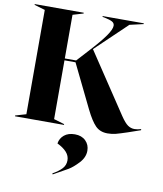

<svg xmlns="http://www.w3.org/2000/svg" viewBox="-106 -797 1020 1200"><g transform="rotate(10 403.5 -197.5)"><path d="M465 -121 330 -398H260V-25L327 -5V0H16V-5L84 -25V-687L16 -707V-712H327V-707L260 -687V-410H332L395 -479Q465 -555 495 -598Q525 -641 525 -664Q525 -681 509 -689.5Q493 -698 458 -705L447 -707V-712H708V-707L621 -687L423 -498L676 -118Q703 -78 722.5 -64.5Q742 -51 765 -51Q783 -51 807 -58V-51L729 -24Q681 -8 656.5 -1.5Q632 5 604 5Q556 5 527 -24.5Q498 -54 465 -121ZM387 215Q387 186 366.5 163Q346 140 307 121Q312 88 337.5 67Q363 46 405 46Q448 46 473.5 71Q499 96 499 134Q499 176 465.5 212Q432 248 403.5 265Q375 282 311 317L308 311Q347 289 367 267Q387 245 387 215Z"/></g></svg>

Font: Nyght Serif Bold
Style: Regular
Weight: 700
Designer: Maksym Kobuzan
Version: Version 0.410